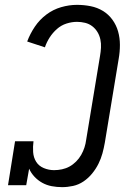

<svg xmlns="http://www.w3.org/2000/svg" viewBox="-20 -763 540 791"><path d="M236 8Q214 8 193 4Q172 0 154 -10Q136 -20 122 -35Q108 -50 100 -68L88 0H13L42 -181H118Q115 -159 116.5 -136.5Q118 -114 129 -96.5Q140 -79 160.5 -70.5Q181 -62 203 -62Q219 -62 235.5 -65.5Q252 -69 266.5 -77Q281 -85 293.5 -97.5Q306 -110 314.5 -125Q323 -140 328 -155.5Q333 -171 335 -187L392 -532Q395 -549 396 -566.5Q397 -584 393.5 -600.5Q390 -617 381.5 -631Q373 -645 360 -655Q347 -665 330.5 -669Q314 -673 297 -673Q276 -673 254 -666Q232 -659 214.5 -643.5Q197 -628 184.5 -608.5Q172 -589 165 -568L92 -592Q104 -624 123.5 -653Q143 -682 171 -703Q199 -724 232 -733.5Q265 -743 297 -743Q326 -743 353.5 -737.5Q381 -732 404 -718Q427 -704 443 -682Q459 -660 466.5 -633.5Q474 -607 474 -578Q474 -549 469 -521L412 -176Q408 -153 402 -131Q396 -109 385.5 -88Q375 -67 359.5 -48Q344 -29 324 -15.5Q304 -2 281 3Q258 8 236 8Z"/></svg>

Font: Iosevka Gothic
Style: Italic
Weight: 400
Italic angle: -9°
Monospace: yes
Designer: Belleve Invis
Foundry: Belleve Invis
Version: Version 15.5.1; ttfautohint (v1.8.4)